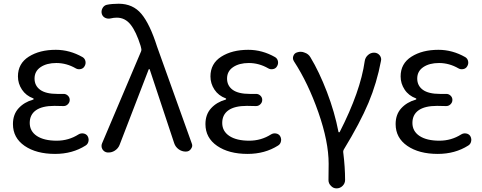

<svg xmlns="http://www.w3.org/2000/svg" viewBox="-20 -829 2634 1050"><path d="M281.2 12.7Q178.7 12.7 114.7 -31.2Q50.8 -75.2 50.8 -150.4Q50.8 -203.1 81.5 -236.8Q112.3 -270.5 161.1 -284.2Q164.1 -285.2 164.1 -287.6Q164.1 -290 162.1 -291Q122.1 -305.7 100.1 -338.9Q78.1 -372.1 78.1 -411.1Q78.1 -481.4 137.2 -519Q196.3 -556.6 285.2 -556.6Q361.3 -556.6 431.6 -516.6Q444.3 -508.8 447.3 -494.1Q450.2 -479.5 442.4 -466.8Q435.5 -454.1 420.9 -451.2Q406.2 -448.2 394.5 -455.1Q343.8 -484.4 288.1 -484.4Q235.4 -484.4 202.1 -461.9Q168.9 -439.5 168.9 -399.4Q168.9 -360.4 199.7 -337.9Q230.5 -315.4 293.9 -315.4Q309.6 -315.4 325.2 -315.4Q339.8 -316.4 350.6 -306.6Q361.3 -296.9 361.3 -282.7Q361.3 -268.6 350.6 -258.3Q339.8 -248 325.2 -249Q300.8 -250 277.3 -250Q210.9 -250 176.8 -226.1Q142.6 -202.1 142.6 -156.7Q142.6 -111.3 181.6 -85.4Q220.7 -59.6 290 -59.6Q355.5 -59.6 409.2 -93.8Q421.9 -101.6 436.5 -99.1Q451.2 -96.7 459 -85Q464.8 -75.2 464.8 -64.5Q464.8 -60.5 463.9 -56.6Q460.9 -41 448.2 -33.2Q376 12.7 281.2 12.7Z M633.8 -36.1Q626 -16.6 607.4 -4.9Q591.8 4.9 574.2 4.9Q570.3 4.9 567.4 4.9Q549.8 2.9 540 -12.7Q535.2 -21.5 535.2 -30.3Q535.2 -38.1 538.1 -44.9L751 -546.9Q754.9 -555.7 752 -565.4L749 -578.1Q724.6 -656.2 694.3 -694.3Q664.1 -732.4 619.1 -732.4Q601.6 -732.4 585.9 -728.5Q570.3 -724.6 556.2 -731Q542 -737.3 537.1 -752Q535.2 -758.8 535.2 -764.6Q535.2 -774.4 540 -783.2Q547.9 -798.8 563.5 -802.7Q591.8 -808.6 628.9 -808.6Q707 -808.6 753.4 -752.9Q799.8 -697.3 838.9 -574.2L1028.3 -45.9Q1031.2 -39.1 1031.2 -33.2Q1031.2 -23.4 1024.4 -14.6Q1014.6 0 996.1 0Q974.6 0 957 -12.7Q939.5 -25.4 932.6 -45.9L798.8 -449.2Q797.9 -451.2 795.9 -451.2Q793.9 -451.2 793 -449.2Z M1334 12.7Q1231.4 12.7 1167.5 -31.2Q1103.5 -75.2 1103.5 -150.4Q1103.5 -203.1 1134.3 -236.8Q1165 -270.5 1213.9 -284.2Q1216.8 -285.2 1216.8 -287.6Q1216.8 -290 1214.8 -291Q1174.8 -305.7 1152.8 -338.9Q1130.9 -372.1 1130.9 -411.1Q1130.9 -481.4 1189.9 -519Q1249 -556.6 1337.9 -556.6Q1414.1 -556.6 1484.4 -516.6Q1497.1 -508.8 1500 -494.1Q1502.9 -479.5 1495.1 -466.8Q1488.3 -454.1 1473.6 -451.2Q1459 -448.2 1447.3 -455.1Q1396.5 -484.4 1340.8 -484.4Q1288.1 -484.4 1254.9 -461.9Q1221.7 -439.5 1221.7 -399.4Q1221.7 -360.4 1252.4 -337.9Q1283.2 -315.4 1346.7 -315.4Q1362.3 -315.4 1377.9 -315.4Q1392.6 -316.4 1403.3 -306.6Q1414.1 -296.9 1414.1 -282.7Q1414.1 -268.6 1403.3 -258.3Q1392.6 -248 1377.9 -249Q1353.5 -250 1330.1 -250Q1263.7 -250 1229.5 -226.1Q1195.3 -202.1 1195.3 -156.7Q1195.3 -111.3 1234.4 -85.4Q1273.4 -59.6 1342.8 -59.6Q1408.2 -59.6 1461.9 -93.8Q1474.6 -101.6 1489.3 -99.1Q1503.9 -96.7 1511.7 -85Q1517.6 -75.2 1517.6 -64.5Q1517.6 -60.5 1516.6 -56.6Q1513.7 -41 1501 -33.2Q1428.7 12.7 1334 12.7Z M1867.2 155.3Q1867.2 173.8 1853.5 187.5Q1839.8 201.2 1820.3 201.2Q1801.8 201.2 1789.1 186.5Q1776.4 173.8 1776.4 156.2Q1776.4 155.3 1776.4 154.3Q1777.3 128.9 1777.3 66.4Q1777.3 -53.7 1721.2 -214.4Q1665 -375 1587.9 -493.2Q1582 -502 1582 -510.7Q1582 -516.6 1584 -522.5Q1589.8 -539.1 1606.4 -543Q1615.2 -545.9 1624 -545.9Q1635.7 -545.9 1646.5 -541Q1667 -534.2 1677.7 -515.6Q1725.6 -436.5 1768.1 -325.7Q1810.5 -214.8 1831.1 -107.4Q1832 -105.5 1834.5 -105.5Q1836.9 -105.5 1837.9 -107.4Q1951.2 -329.1 1974.6 -495.1Q1977.5 -514.6 1992.2 -527.8Q2006.8 -541 2025.4 -541Q2043.9 -541 2055.7 -527.3Q2064.5 -516.6 2064.5 -503.9Q2064.5 -500 2063.5 -496.1Q2041 -376 1995.1 -266.6Q1949.2 -157.2 1860.4 -11.7Q1855.5 -2.9 1857.4 6.8Q1867.2 85.9 1867.2 155.3Z M2374 12.7Q2271.5 12.7 2207.5 -31.2Q2143.6 -75.2 2143.6 -150.4Q2143.6 -203.1 2174.3 -236.8Q2205.1 -270.5 2253.9 -284.2Q2256.8 -285.2 2256.8 -287.6Q2256.8 -290 2254.9 -291Q2214.8 -305.7 2192.9 -338.9Q2170.9 -372.1 2170.9 -411.1Q2170.9 -481.4 2230 -519Q2289.1 -556.6 2377.9 -556.6Q2454.1 -556.6 2524.4 -516.6Q2537.1 -508.8 2540 -494.1Q2543 -479.5 2535.2 -466.8Q2528.3 -454.1 2513.7 -451.2Q2499 -448.2 2487.3 -455.1Q2436.5 -484.4 2380.9 -484.4Q2328.1 -484.4 2294.9 -461.9Q2261.7 -439.5 2261.7 -399.4Q2261.7 -360.4 2292.5 -337.9Q2323.2 -315.4 2386.7 -315.4Q2402.3 -315.4 2418 -315.4Q2432.6 -316.4 2443.4 -306.6Q2454.1 -296.9 2454.1 -282.7Q2454.1 -268.6 2443.4 -258.3Q2432.6 -248 2418 -249Q2393.6 -250 2370.1 -250Q2303.7 -250 2269.5 -226.1Q2235.4 -202.1 2235.4 -156.7Q2235.4 -111.3 2274.4 -85.4Q2313.5 -59.6 2382.8 -59.6Q2448.2 -59.6 2502 -93.8Q2514.6 -101.6 2529.3 -99.1Q2543.9 -96.7 2551.8 -85Q2557.6 -75.2 2557.6 -64.5Q2557.6 -60.5 2556.6 -56.6Q2553.7 -41 2541 -33.2Q2468.8 12.7 2374 12.7Z"/></svg>

Font: irohamaru Regular
Style: Regular
Weight: 400
Designer: [Source Han Sans]
Ryoko NISHIZUKA  (kana & ideographs); Paul D. Hunt (Latin, Greek & Cyrillic); Wenlong ZHANG  (bopomofo
Version: Version 1.00